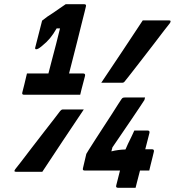

<svg xmlns="http://www.w3.org/2000/svg" viewBox="-20 -807 840 912"><path d="M461 -414Q511 -489 561 -563.5Q611 -638 658 -710H784Q795 -710 787 -697Q781 -690 759.5 -662Q738 -634 709.5 -596.5Q681 -559 652 -522Q623 -485 601.5 -457Q580 -429 573 -421Q568 -414 561 -414ZM624 85H541Q529 85 532 74L550 3H382Q371 3 374 -8L390 -76Q390 -77 401.5 -95Q413 -113 431.5 -142Q450 -171 471 -203Q492 -235 511 -264.5Q530 -294 542.5 -314Q555 -334 557 -336Q561 -342 565 -343Q569 -344 573 -344H669L666 -332Q664 -328 647 -303Q630 -278 606 -242Q582 -206 557 -170Q532 -134 514 -107L509 -88Q540 -96 576 -97Q579 -105 588 -124Q597 -143 606.5 -162Q616 -181 618 -187H681Q692 -187 690 -176L670 -98H702Q713 -98 711 -87Q710 -82 705 -62Q700 -42 695 -22Q690 -2 689 3H645L637 34Q635 41 630.5 59Q626 77 624 85ZM378 -287Q328 -212 278 -137.5Q228 -63 181 9H56Q43 9 53 -4Q59 -11 80.5 -39Q102 -67 130.5 -104.5Q159 -142 188 -179Q217 -216 238.5 -244Q260 -272 266 -280Q272 -287 278 -287ZM108 -458H210Q215 -478 225 -516Q235 -554 246 -596Q257 -638 265 -672H249Q233 -644 217.5 -625.5Q202 -607 181 -590Q168 -579 162 -576Q156 -573 152 -573Q146 -573 147 -580L180 -709Q203 -728 234 -747Q250 -758 265 -768.5Q280 -779 292 -787H380Q391 -787 388 -776Q388 -774 382 -751Q376 -728 367 -691.5Q358 -655 347.5 -613Q337 -571 326.5 -530.5Q316 -490 308 -458H375Q386 -458 384 -447Q383 -442 377.5 -422Q372 -402 367 -382Q362 -362 361 -357H94Q83 -357 86 -368Q90 -382 95.5 -405.5Q101 -429 108 -458Z"/></svg>

Font: Recursive Sn Lnr St
Style: Bold Italic
Weight: 700
Italic angle: -15°
Version: Version 1.079;hotconv 1.0.112;makeotfexe 2.5.65598; ttfautoh